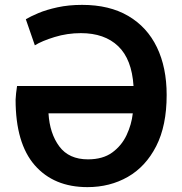

<svg xmlns="http://www.w3.org/2000/svg" viewBox="-20 -741 748 788"><path d="M525 -276Q520 -230 499.5 -186.5Q479 -143 440.5 -115Q402 -87 341 -87Q263 -87 223.5 -140Q184 -193 179 -276ZM50 -388Q48 -376 46 -358Q44 -340 44 -332Q44 -153 122.5 -63Q201 27 339 27Q431 27 504.5 -15Q578 -57 621 -141Q664 -225 664 -351Q664 -464 624 -547Q584 -630 506.5 -675.5Q429 -721 317 -721Q262 -721 216 -711Q170 -701 137 -687Q104 -673 86 -662L123 -555Q152 -573 204 -589Q256 -605 312 -605Q409 -605 465 -551.5Q521 -498 528 -388Z"/></svg>

Font: Repo DemiBold
Style: Regular
Weight: 600
Designer: Stefan Peev
Foundry: Context Ltd
Version: Version 1.502